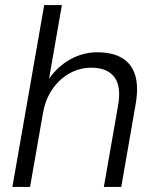

<svg xmlns="http://www.w3.org/2000/svg" viewBox="-20 -740 615 760"><path d="M29 0 155 -720H225L174 -428Q209 -478 259 -505.5Q309 -533 365 -533Q425 -533 463 -510.5Q501 -488 515 -442.5Q529 -397 517 -328L460 0H391L447 -320Q461 -397 433 -434.5Q405 -472 341 -472Q296 -472 256 -450Q216 -428 188 -388Q160 -348 150 -292L99 0Z"/></svg>

Font: DM Sans 10pt Light
Style: Italic
Weight: 300
Italic angle: -10°
Version: Version 4.004;gftools[0.9.30]